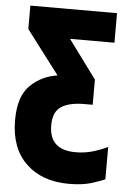

<svg xmlns="http://www.w3.org/2000/svg" viewBox="-55 -593 575 874"><g transform="rotate(5 232.0 -156.5)"><path d="M457 205V57Q429 71 391.5 82.5Q354 94 311 94Q190 94 190 -19Q190 -80 226.5 -104Q263 -128 333 -128H370V-243L241 -418H444V-553H48V-446L199 -247Q127 -237 75.5 -187Q24 -137 24 -28Q24 100 97 170Q170 240 292 240Q354 240 394.5 227.5Q435 215 457 205Z"/></g></svg>

Font: Noto Sans Display Condensed Black
Style: Regular
Weight: 900
Width: 3
Designer: Monotype Design team
Foundry: Monotype Imaging Inc.
Version: 1.000